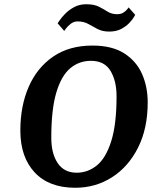

<svg xmlns="http://www.w3.org/2000/svg" viewBox="-20 -875 717 906"><path d="M618 -805Q618 -805 611 -793Q604 -781 589 -765.5Q574 -750 551 -738Q528 -726 495 -726Q463 -726 440.5 -738Q418 -750 396.5 -762Q375 -774 346 -774Q328 -774 313.5 -762.5Q299 -751 291 -740Q283 -729 283 -729L252 -765Q252 -765 261 -778.5Q270 -792 287.5 -810Q305 -828 330 -841.5Q355 -855 387 -855Q424 -855 446.5 -843.5Q469 -832 488 -820Q507 -808 533 -808Q551 -808 563 -816Q575 -824 581 -832Q587 -840 587 -840ZM677 -392Q677 -269 631.5 -178.5Q586 -88 508.5 -38.5Q431 11 335 11Q211 11 143.5 -61.5Q76 -134 76 -259Q76 -375 115.5 -465.5Q155 -556 231 -608Q307 -660 416 -660Q509 -660 566.5 -623Q624 -586 650.5 -525.5Q677 -465 677 -392ZM530 -421Q530 -493 501.5 -540.5Q473 -588 409 -588Q353 -588 311 -552.5Q269 -517 245.5 -437.5Q222 -358 222 -225Q222 -150 252.5 -105Q283 -60 342 -60Q394 -60 436.5 -94Q479 -128 504.5 -207.5Q530 -287 530 -421Z"/></svg>

Font: Arsenal SC
Style: Bold Italic
Weight: 700
Italic angle: -9.10001°
Designer: Andrij Shevchenko
Foundry: Stairsfor
Version: Version 2.001; ttfautohint (v1.8.4.7-5d5b)